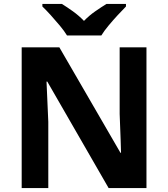

<svg xmlns="http://www.w3.org/2000/svg" viewBox="-20 -954 853 974"><path d="M723 0H531L220 -540H216Q218 -489 220.5 -438Q223 -387 225 -336V0H90V-714H281L591 -179H594Q593 -212 592 -245Q591 -278 589.5 -310.5Q588 -343 587 -376V-714H723ZM320 -774Q306 -797 283.5 -824Q261 -851 237.5 -877Q214 -903 195 -921V-934H294Q320 -918 350 -896.5Q380 -875 406 -848Q432 -875 463 -896.5Q494 -918 520 -934H619V-921Q601 -903 577 -877Q553 -851 530.5 -824Q508 -797 494 -774Z"/></svg>

Font: Noto Sans Sundanese
Style: Regular
Weight: 400
Designer: Monotype Design Team (Regular), Sérgio L. Martins (other weights)
Foundry: Monotype Imaging Inc.
Version: Version 2.003